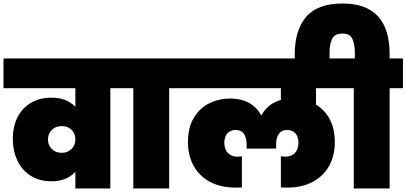

<svg xmlns="http://www.w3.org/2000/svg" viewBox="-31 -1073 2314 1093"><path d="M673 -740V-571H597V0H398V-95Q349 -41 263 -41Q193 -41 143 -73Q93 -105 67.5 -160Q42 -215 42 -284Q42 -350 67.5 -403Q93 -456 143 -486.5Q193 -517 263 -517Q348 -517 398 -465V-571H-11V-740ZM398 -280Q398 -313 376.5 -334Q355 -355 321 -355Q285 -355 263.5 -333Q242 -311 242 -279Q242 -247 263.5 -225Q285 -203 321 -203Q355 -203 376.5 -225Q398 -247 398 -280Z M728 0V-571H651V-740H1008V-571H932V0Z M1768 -571V-477Q1817 -448 1846 -394.5Q1875 -341 1875 -264Q1875 -188 1843 -129.5Q1811 -71 1750 -38Q1689 -5 1603 -5Q1584 -5 1568 -6V-183L1594 -181Q1626 -181 1647 -201.5Q1668 -222 1668 -261Q1668 -294 1651 -313.5Q1634 -333 1604 -333Q1571 -333 1556 -310Q1541 -287 1541 -256V-227H1373V-256Q1373 -287 1358 -310Q1343 -333 1310 -333Q1280 -333 1263 -313.5Q1246 -294 1246 -261Q1246 -222 1267 -201.5Q1288 -181 1320 -181L1346 -183V-6Q1330 -5 1311 -5Q1225 -5 1164 -38Q1103 -71 1071 -129.5Q1039 -188 1039 -264Q1039 -348 1073 -403.5Q1107 -459 1161.5 -485.5Q1216 -512 1279 -512Q1402 -512 1455 -418H1458Q1495 -484 1568 -504V-571H986V-740H1928V-571Z M2263 -740V-571H2187V0H1983V-571H1906V-740H1989V-775Q1989 -819 1975.5 -850.5Q1962 -882 1919 -882Q1873 -882 1859 -850.5Q1845 -819 1845 -775V-696H1647V-765Q1647 -900 1711.5 -976.5Q1776 -1053 1919 -1053Q2187 -1053 2187 -765V-740Z"/></svg>

Font: Poppins Black A&M
Style: Regular
Weight: 900
Designer: Ninad Kale (Devanagari), Jonny Pinhorn (Latin)
Foundry: Indian Type Foundry
Version: 4.004